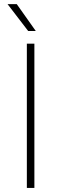

<svg xmlns="http://www.w3.org/2000/svg" viewBox="-20 -926 303 946"><path d="M156.2 -773.4H118.7L17.1 -905.8H62.5ZM149.4 0H112.3V-710.9H149.4Z"/></svg>

Font: Robert Sans ExtraLight
Style: Regular
Weight: 250
Designer: Christian Robertson (extended by Adam Twardoch)
Foundry: Google
Version: Version 12.135;April 2, 2019;FontCreator 11.5.0.2425 64-bit;